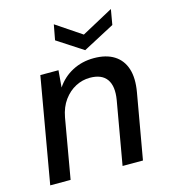

<svg xmlns="http://www.w3.org/2000/svg" viewBox="-109 -821 810 910"><g transform="rotate(-15 295.5 -366.5)"><path d="M25 0 115 -517H204L197 -434Q227 -479 274.5 -504Q322 -529 380 -529Q440 -529 479 -504.5Q518 -480 533 -433.5Q548 -387 536 -319L480 0H380L434 -309Q445 -375 420.5 -409.5Q396 -444 338 -444Q301 -444 267.5 -426.5Q234 -409 209.5 -375.5Q185 -342 176 -293L125 0ZM519 -733 506 -658 351 -576 225 -658 239 -733 364 -649Z"/></g></svg>

Font: DM Sans 11pt Medium
Style: Italic
Weight: 500
Italic angle: -10°
Version: Version 4.004;gftools[0.9.30]